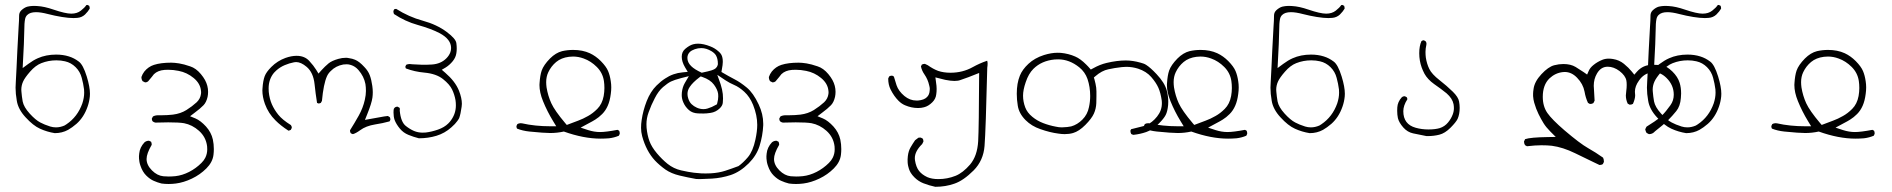

<svg xmlns="http://www.w3.org/2000/svg" viewBox="-20 -446 7540 765"><path d="M203.1 61.5Q191.4 61.5 180.2 58.1Q155.8 50.3 140.6 42Q121.6 32.2 98.1 6.3Q74.7 -19.5 70.3 -42Q66.9 -61.5 65.4 -80.6Q64.9 -84.5 64.9 -88.4Q64.9 -105 71.8 -120.6Q78.6 -136.2 99.6 -160.2Q121.1 -185.1 144.5 -194.3Q172.9 -205.6 204.6 -205.6Q223.1 -205.6 239.3 -201.7Q263.2 -196.3 281.2 -178.5Q299.3 -160.6 305.7 -135.7Q312 -112.8 314.9 -89.8Q315.4 -83.5 315.4 -76.7Q315.4 -56.6 308.1 -34.2Q289.1 19.5 244.6 49.3Q238.8 53.2 236.8 54.2Q219.7 61.5 203.1 61.5ZM193.4 -407.7Q156.7 -420.4 128.9 -421.9Q122.1 -422.4 118.4 -422.4Q114.7 -422.4 112.5 -422.4Q110.4 -422.4 107.2 -422.1Q104 -421.9 101.3 -421.6Q98.6 -421.4 96.7 -420.9Q91.8 -420.4 88.9 -419.4Q77.1 -416 65.4 -405.3Q56.2 -396.5 56.2 -384.3Q56.2 -365.7 54.2 -338.9Q51.3 -293.9 49.1 -244.6Q46.9 -195.3 45.9 -175.3Q43.9 -134.8 43 -119.9Q42 -105 42 -96.7Q42 -72.3 46.9 -44.9Q52.2 -10.7 82 21.5Q112.3 54.7 139.6 66.9Q167.5 79.6 198.2 84.5Q227.5 84.5 251.5 71.3Q267.1 62.5 284.7 47.4Q314.5 21 329.1 -21.5Q335.9 -41 337.9 -61.5Q338.4 -66.4 338.4 -72.3Q338.4 -99.6 325.7 -141.1Q311 -188.5 293.9 -200.7Q275.4 -214.8 254.4 -221.2Q231.4 -228.5 203.6 -228.5Q163.1 -228.5 130.4 -213.9Q111.8 -205.6 92.8 -191.4L70.3 -174.8Q76.7 -290.5 76.7 -322.8Q76.7 -355 80.1 -370.6Q82 -379.9 88.4 -386.2Q99.6 -397.5 123.5 -397.5Q142.6 -397.5 170.9 -390.1Q199.2 -382.8 226.6 -378.4Q253.9 -374 272.9 -374Q279.8 -374 288.3 -374.8Q296.9 -375.5 304.7 -378.9Q312.5 -382.3 318.8 -388.2Q331.5 -400.9 337.4 -411.6Q337.4 -411.6 337.4 -413.6Q337.4 -418.5 335.4 -422.9L328.6 -426.3Q324.7 -426.3 323.7 -425.3Q317.4 -415.5 302.2 -403.6Q287.1 -391.6 263.9 -391.6Q240.7 -391.6 193.4 -407.7Z M564 187.5Q564 166 584.5 130.9Q584.5 123.5 582 118.7L573.7 114.7Q563.5 114.7 555.7 121.1Q537.1 141.1 534.7 165.5Q533.7 171.9 533.7 176.3Q533.7 180.7 533.9 186Q534.2 191.4 535.6 199.5Q537.1 207.5 540 215.3Q547.9 238.8 562.7 253.4Q577.6 268.1 592.3 274.4Q607.4 281.2 623.5 285.2Q637.2 287.1 651.6 287.1Q666 287.1 680.7 285.2Q711.9 281.2 744.6 265.6Q777.3 250 802.2 225.1Q827.1 200.2 830.6 170.9Q832 159.2 832 147.9Q832 128.4 828.1 109.9Q821.8 81.5 800.8 58.1Q779.3 34.7 758.8 25.9L737.3 17.1L755.9 2.9Q777.3 -12.7 791 -26.9Q802.2 -38.6 807.1 -60.1Q809.1 -69.8 809.1 -80.1Q809.1 -104.5 796.9 -127Q790.5 -138.7 780.3 -150.9Q760.7 -174.3 737.8 -181.6Q712.4 -190.4 693.6 -193.4Q674.8 -196.3 662.1 -196.3Q620.6 -196.3 593.3 -187.5Q570.8 -180.2 555.2 -161.1Q547.4 -150.9 543.5 -139.2Q543.5 -139.2 543.5 -138.7Q543.5 -129.4 548.3 -122.6L558.1 -117.7Q564.9 -117.7 569.8 -121.6Q578.1 -130.9 584.7 -139.4Q591.3 -147.9 593.3 -150.4Q608.9 -165.5 635.7 -167.5Q643.1 -168 650.4 -168Q670.9 -168 691.9 -163.6Q725.1 -157.2 751.5 -135.3Q778.3 -113.3 780.8 -84Q781.2 -81.1 781.2 -79.6Q781.2 -78.1 781.2 -76.4Q781.2 -74.7 780.8 -71.8Q778.3 -52.7 763.7 -38.6Q745.6 -22 722.7 -7.6Q699.7 6.8 668.9 10.7Q646.5 13.2 625.5 13.2Q619.6 13.2 613.8 13.2Q612.3 13.2 610.4 13.2Q598.1 13.2 589.4 18.1L585 26.4Q585 26.9 585 27.8Q585 33.7 588.4 37.6Q593.3 41.5 599.1 42.5Q627.9 41.5 650.4 41.5Q693.4 41.5 713.4 44.9Q746.1 51.3 772.9 75.2Q800.8 100.1 805.2 137.2Q805.7 142.6 805.7 148.9Q805.7 167 797.9 182.6Q792.5 193.4 782.7 203.1Q760.7 225.1 733.4 239Q706.1 252.9 678.7 255.9Q664.1 257.3 652.3 257.3Q640.6 257.3 630.9 256.3Q606.4 253.9 585.4 232.9Q564 211.4 564 187.5Z M1535.2 28.8Q1535.2 23.4 1532.7 20.5L1525.4 16.1Q1510.7 17.6 1494.9 20.8Q1479 23.9 1434.1 31.7L1442.9 9.8Q1460.9 -34.7 1463.9 -57.1Q1465.3 -67.4 1465.3 -78.9Q1465.3 -90.3 1463.4 -103.5Q1460 -128.4 1453.4 -146Q1446.8 -163.6 1431.6 -179.2Q1411.6 -201.2 1394.5 -208Q1384.3 -212.4 1370.1 -214.4Q1363.8 -215.8 1358.9 -215.8Q1342.8 -215.8 1328.1 -211.4Q1302.2 -204.1 1289.1 -193.4Q1274.9 -181.6 1260.7 -166L1249 -152.8L1239.7 -168Q1229.5 -184.6 1211.9 -203.6Q1193.4 -223.6 1161.6 -223.6Q1141.1 -223.6 1117.7 -215.3Q1085.4 -203.6 1061 -179.2Q1041 -159.2 1034.7 -142.6Q1027.8 -124 1025.9 -93.8Q1025.4 -89.8 1025.4 -85.9Q1025.4 -60.1 1035.6 -31.7Q1049.3 5.9 1077.6 33.7Q1097.7 54.2 1129.4 74.7Q1134.3 73.7 1138.7 71.3L1142.6 63.5Q1142.6 63 1142.6 62.5Q1142.6 56.6 1138.7 52.2Q1105 31.2 1088.9 11.2Q1072.8 -8.8 1063.2 -30.5Q1053.7 -52.2 1050.8 -80.1Q1050.3 -87.4 1050.3 -93.8Q1050.3 -130.4 1071.8 -156.2Q1076.2 -161.1 1080.6 -165Q1095.2 -178.2 1114 -186.3Q1132.8 -194.3 1151.4 -197.8Q1155.3 -198.7 1159.7 -198.7Q1179.2 -198.7 1201.7 -179.7Q1228.5 -157.2 1233.4 -110.4Q1237.3 -72.8 1243.2 -36.1L1248.5 -33.7Q1254.4 -33.7 1258.3 -36.1L1262.7 -43.9Q1269 -111.8 1282.7 -142.1Q1287.6 -153.3 1297.9 -163.1Q1317.9 -183.6 1347.7 -189Q1354 -189.9 1361.8 -189.9Q1369.6 -189.9 1378.4 -187Q1395.5 -181.6 1408.2 -167Q1430.2 -141.6 1436 -111.3Q1438 -99.1 1438 -83.5Q1438 -67.9 1433.6 -48.3Q1426.3 -15.6 1409.2 14.9Q1392.1 45.4 1374.5 73.2Q1374.5 80.6 1377.4 84.5Q1381.3 87.4 1386.2 88.4Q1398.4 85 1415 72.8Q1438 55.7 1474.6 49.8Q1503.9 45.4 1532.2 37.6L1535.2 31.7Q1535.2 30.3 1535.2 28.8Z M1547.9 2.4Q1547.9 18.6 1552.2 31.7Q1558.6 48.8 1573.2 66.4Q1586.9 83 1607.2 91.3Q1627.4 99.6 1648.9 105Q1686 105 1719 95Q1752 85 1778.3 61.5Q1794.4 47.4 1802.2 36.1Q1807.6 28.8 1809.6 24.4Q1815.4 8.3 1819.3 -20.5Q1820.3 -25.9 1820.3 -32.2Q1820.3 -55.2 1808.6 -85Q1793.5 -122.1 1753.9 -156.2L1740.2 -168L1755.9 -177.2Q1771.5 -187 1784.2 -202.6Q1795.9 -217.3 1798.3 -233.9Q1799.8 -242.7 1799.8 -252.7Q1799.8 -262.7 1798.3 -273.9Q1796.4 -291.5 1759.8 -318.8Q1720.7 -348.1 1664.6 -363.5Q1608.4 -378.9 1558.6 -410.6Q1553.7 -410.6 1550.3 -408.7Q1547.4 -401.9 1547.4 -401.9Q1547.4 -395.5 1549.8 -390.1Q1594.7 -360.4 1644 -346.7Q1698.2 -331.5 1732.4 -313.5Q1777.3 -289.1 1777.3 -254.9Q1777.3 -246.1 1774.4 -237.8Q1769.5 -224.6 1758.3 -213.4Q1736.3 -191.4 1701.2 -189Q1688.5 -188 1679 -188Q1669.4 -188 1658 -188.2Q1646.5 -188.5 1622.6 -189.9Q1616.7 -190.9 1612.8 -190.9Q1605 -190.9 1598.6 -188L1595.2 -181.2Q1595.2 -176.3 1597.2 -173.3Q1631.8 -160.2 1670.9 -156.7Q1718.3 -152.3 1745.1 -130.9Q1771.5 -109.9 1781.2 -89.6Q1791 -69.3 1794.9 -46.9Q1796.4 -37.1 1796.4 -25.9Q1796.4 10.3 1772 39.6L1766.1 45.9Q1750.5 61.5 1725.3 70.3Q1700.2 79.1 1676.3 82Q1669.4 82.5 1663.6 82.5Q1645.5 82.5 1629.4 75.7Q1613.3 68.8 1596.7 55.7Q1577.1 40 1572.8 -4.4V-6.3Q1573.2 -9.8 1573.2 -11.2Q1573.2 -14.6 1571.8 -16.6L1564 -21Q1556.6 -21 1552.2 -16.6Q1548.8 -13.7 1548.3 -8.1Q1547.9 -2.4 1547.9 2.4Z M2156.2 -118.7Q2156.2 -140.6 2164.6 -158.2Q2175.8 -182.1 2196 -199Q2216.3 -215.8 2247.1 -219.7Q2254.9 -220.7 2263.2 -220.7Q2284.7 -220.7 2305.7 -212.9Q2334.5 -202.6 2357.9 -179.2Q2381.3 -155.8 2386.2 -123.5Q2388.2 -110.4 2388.2 -95.2Q2388.2 -80.1 2385.3 -63.5Q2379.4 -31.7 2359.9 -12.2Q2341.8 5.9 2323.2 16.1Q2302.7 27.8 2283.7 34.7L2238.3 51.8L2231.9 44.4Q2189.9 -5.4 2176.5 -34.9Q2163.1 -64.5 2157.7 -97.7Q2156.2 -108.9 2156.2 -118.7ZM2440.4 71.3Q2394 80.1 2370.8 80.1Q2347.7 80.1 2323.2 72.3L2293.5 62.5Q2333 41.5 2339.8 37.6Q2348.1 32.7 2352.1 30.3Q2365.7 22 2379.4 8.3Q2393.1 -5.4 2401.6 -24.9Q2410.2 -44.4 2413.6 -71.8Q2415.5 -85 2415.5 -97.7Q2415.5 -110.4 2413.6 -122.1Q2410.2 -146 2402.8 -163.1Q2395.5 -180.7 2374 -202.6Q2354 -222.7 2330.1 -233.9Q2301.3 -247.1 2263.7 -247.1Q2241.2 -247.1 2219.7 -242.2Q2194.3 -235.8 2171.4 -212.9Q2146 -187 2138.2 -164.6Q2131.8 -145.5 2129.9 -115.7Q2129.4 -111.8 2129.4 -107.4Q2129.4 -77.6 2143.6 -43Q2160.2 -2 2184.1 37.1L2196.3 57.1H2172.9Q2111.8 57.1 2060.1 45.4Q2057.1 44.9 2054.7 44.9Q2047.4 44.9 2041.5 48.3L2037.6 56.2Q2037.6 62 2040 66.4Q2062 75.2 2089.4 78.1Q2148.4 84 2172.4 84Q2199.7 84 2226.6 78.1Q2305.7 106.4 2373 106.4Q2389.6 106.4 2406.7 105Q2427.7 102.5 2445.8 94.7L2449.2 87.4Q2449.2 85.9 2449.2 84Q2449.2 79.1 2446.8 74.7Z M2718.8 -215.3Q2718.8 -229 2728.5 -238.8Q2735.8 -245.6 2748.5 -250Q2761.2 -254.4 2774.4 -254.4Q2794.4 -254.4 2815.4 -241.7Q2827.1 -234.4 2832.5 -225.6Q2840.3 -212.4 2840.3 -191.4V-189.9Q2838.9 -183.6 2836.7 -180.2Q2834.5 -176.8 2832 -174.3Q2826.7 -169.4 2815.4 -165.8Q2804.2 -162.1 2775.9 -156.2Q2747.1 -169.4 2733.9 -182.6Q2718.8 -197.3 2718.8 -215.3ZM2783.2 -11.2Q2769.5 -11.2 2756.8 -16.8Q2744.1 -22.5 2735.4 -31Q2726.6 -39.6 2722.2 -53.7Q2719.2 -63 2719.2 -71.8Q2719.2 -86.9 2728.5 -100.1Q2740.2 -117.7 2766.6 -137.7L2772 -141.6L2778.8 -139.2Q2810.1 -128.4 2824.5 -108.9Q2838.9 -89.4 2841.3 -72.3Q2841.8 -67.4 2841.8 -62Q2841.8 -49.8 2837.9 -35.6L2836.4 -30.3L2831.5 -27.8Q2816.9 -19 2799.3 -13.7Q2791.5 -11.2 2783.2 -11.2ZM2812 244.6Q2800.3 245.1 2792.7 245.1Q2785.2 245.1 2775.4 244.9Q2765.6 244.6 2744.9 242.2Q2724.1 239.7 2694.1 232.9Q2664.1 226.1 2640.1 207Q2617.7 189 2597.2 164.6Q2576.2 139.6 2567.6 116.2Q2559.1 92.8 2556.2 63Q2555.7 55.7 2555.7 48.8Q2555.7 24.9 2564.5 1Q2574.7 -27.8 2588.9 -54.7Q2603.5 -83.5 2621.8 -99.1Q2640.1 -114.7 2653.1 -121.1Q2666 -127.4 2693.8 -134.8L2724.6 -142.6L2708.5 -115.2Q2699.2 -99.1 2696.8 -77.6Q2696.3 -72.3 2696.3 -67.4Q2696.3 -52.2 2702.6 -38.1Q2710 -20.5 2725.1 -7.3Q2738.8 4.9 2761.7 5.9Q2770 6.3 2782.5 6.3Q2794.9 6.3 2810.5 3.9Q2832 1 2848.1 -14.6Q2858.9 -25.4 2859.9 -36.6Q2860.8 -44.9 2860.8 -53.5Q2860.8 -62 2859.9 -71.3Q2857.9 -89.8 2851.1 -110.8L2837.9 -147.9L2870.6 -126Q2887.2 -115.2 2904.3 -107.9Q2925.3 -99.1 2945.8 -80.1Q2967.3 -60.5 2980.5 -28.3Q2997.1 13.2 2997.1 51.3Q2997.1 77.1 2989.7 110.8Q2980 156.2 2960 180.2Q2940.4 203.1 2922.4 215.8Q2895 226.1 2869.6 234.4Q2844.2 242.7 2812 244.6ZM2753.4 267.1Q2760.3 267.6 2767.3 267.6Q2774.4 267.6 2782.2 267.1Q2797.9 266.6 2816.9 265.6Q2855 263.2 2891.1 251.5Q2929.2 238.8 2963.4 204.6Q2994.6 173.3 3006.3 135.7Q3019 95.2 3021 53.2Q3021 49.8 3021 46.4Q3021 8.8 3002.9 -29.8Q2981.4 -75.7 2955.3 -97.2Q2929.2 -118.7 2906.7 -130.1Q2884.3 -141.6 2854.5 -159.2L2856 -168.5Q2859.9 -188.5 2859.9 -199.2Q2859.9 -210 2858.4 -215.8Q2856 -230.5 2842.8 -241.2Q2828.1 -254.4 2810.1 -261.2Q2783.2 -272 2761.2 -272Q2751 -272 2741.7 -269.5Q2727.1 -265.6 2710.4 -251.5Q2696.3 -239.7 2696.3 -220Q2696.3 -200.2 2709.5 -177.7L2720.2 -159.7L2699.7 -157.7Q2661.6 -154.3 2630.4 -133.3Q2612.8 -122.1 2595.7 -105Q2571.3 -80.6 2556.6 -43Q2542 -5.4 2536.6 32.2Q2534.2 47.4 2534.2 63.7Q2534.2 80.1 2538.6 96.7Q2554.7 155.8 2589.4 193.4Q2607.4 212.4 2631.3 229.5Q2654.8 245.6 2687.5 253.4Q2720.2 261.2 2753.4 267.1Z M3064 187.5Q3064 166 3084.5 130.9Q3084.5 123.5 3082 118.7L3073.7 114.7Q3063.5 114.7 3055.7 121.1Q3037.1 141.1 3034.7 165.5Q3033.7 171.9 3033.7 176.3Q3033.7 180.7 3033.9 186Q3034.2 191.4 3035.6 199.5Q3037.1 207.5 3040 215.3Q3047.9 238.8 3062.7 253.4Q3077.6 268.1 3092.3 274.4Q3107.4 281.2 3123.5 285.2Q3137.2 287.1 3151.6 287.1Q3166 287.1 3180.7 285.2Q3211.9 281.2 3244.6 265.6Q3277.3 250 3302.2 225.1Q3327.1 200.2 3330.6 170.9Q3332 159.2 3332 147.9Q3332 128.4 3328.1 109.9Q3321.8 81.5 3300.8 58.1Q3279.3 34.7 3258.8 25.9L3237.3 17.1L3255.9 2.9Q3277.3 -12.7 3291 -26.9Q3302.2 -38.6 3307.1 -60.1Q3309.1 -69.8 3309.1 -80.1Q3309.1 -104.5 3296.9 -127Q3290.5 -138.7 3280.3 -150.9Q3260.7 -174.3 3237.8 -181.6Q3212.4 -190.4 3193.6 -193.4Q3174.8 -196.3 3162.1 -196.3Q3120.6 -196.3 3093.3 -187.5Q3070.8 -180.2 3055.2 -161.1Q3047.4 -150.9 3043.5 -139.2Q3043.5 -139.2 3043.5 -138.7Q3043.5 -129.4 3048.3 -122.6L3058.1 -117.7Q3064.9 -117.7 3069.8 -121.6Q3078.1 -130.9 3084.7 -139.4Q3091.3 -147.9 3093.3 -150.4Q3108.9 -165.5 3135.7 -167.5Q3143.1 -168 3150.4 -168Q3170.9 -168 3191.9 -163.6Q3225.1 -157.2 3251.5 -135.3Q3278.3 -113.3 3280.8 -84Q3281.2 -81.1 3281.2 -79.6Q3281.2 -78.1 3281.2 -76.4Q3281.2 -74.7 3280.8 -71.8Q3278.3 -52.7 3263.7 -38.6Q3245.6 -22 3222.7 -7.6Q3199.7 6.8 3168.9 10.7Q3146.5 13.2 3125.5 13.2Q3119.6 13.2 3113.8 13.2Q3112.3 13.2 3110.4 13.2Q3098.1 13.2 3089.4 18.1L3085 26.4Q3085 26.9 3085 27.8Q3085 33.7 3088.4 37.6Q3093.3 41.5 3099.1 42.5Q3127.9 41.5 3150.4 41.5Q3193.4 41.5 3213.4 44.9Q3246.1 51.3 3272.9 75.2Q3300.8 100.1 3305.2 137.2Q3305.7 142.6 3305.7 148.9Q3305.7 167 3297.9 182.6Q3292.5 193.4 3282.7 203.1Q3260.7 225.1 3233.4 239Q3206.1 252.9 3178.7 255.9Q3164.1 257.3 3152.3 257.3Q3140.6 257.3 3130.9 256.3Q3106.4 253.9 3085.4 232.9Q3064 211.4 3064 187.5Z M3913.6 -175.8Q3915 -185.5 3915 -192.9Q3915 -200.2 3913.1 -204.1Q3912.1 -203.6 3910.6 -203.1Q3883.3 -193.8 3856 -178.7Q3815.9 -156.2 3767.1 -156.2Q3739.3 -156.2 3717.8 -163.6Q3698.2 -170.9 3676.8 -186L3665.5 -191.4Q3664.6 -191.4 3663.6 -191.4Q3657.7 -191.4 3652.8 -188.5L3649.4 -181.2Q3653.3 -163.6 3663.1 -149.9Q3677.2 -129.4 3682.1 -106.4Q3684.6 -97.7 3684.6 -92.3Q3684.6 -86.9 3684.1 -84.5Q3683.1 -68.4 3673.3 -59.1Q3662.1 -47.4 3637.2 -45.4Q3634.3 -45.4 3631.3 -45.4Q3605.5 -45.4 3583.5 -63.5Q3560.1 -83 3552.2 -106.4Q3546.9 -123.5 3541.5 -141.1L3535.2 -144.5Q3534.2 -144.5 3533.2 -144.5Q3527.3 -144.5 3522.9 -141.6L3519 -133.3Q3519 -132.8 3519 -132.3Q3519 -108.9 3528.3 -89.8Q3542 -62.5 3560.1 -44.4Q3572.3 -32.2 3586.4 -26.4Q3611.8 -15.6 3638.2 -15.6Q3650.4 -15.6 3661.6 -18.6Q3679.2 -22.9 3694.8 -38.6Q3708.5 -52.2 3710.4 -70.3Q3711.9 -80.1 3711.9 -91.8Q3711.9 -103.5 3709.5 -118.2L3707 -137.7Q3736.8 -129.9 3746.1 -127.9Q3768.1 -123.5 3782.7 -123.5Q3797.4 -123.5 3806.2 -127Q3834.5 -136.2 3881.3 -155.3Q3880.4 63 3877.4 116.7Q3874 175.3 3845.2 209.5Q3816.4 242.7 3787.6 254.4Q3754.4 267.6 3718.8 267.6Q3692.9 267.6 3674.8 259.8Q3653.8 250 3642.1 235.4Q3629.9 220.2 3625.5 191.9Q3625 188 3625 184.1Q3625 156.7 3654.3 127.9L3659.2 118.2Q3659.2 117.2 3659.2 116.2Q3659.2 110.4 3656.2 106L3648.4 102.1L3639.6 102.5L3626 112.8Q3616.2 127 3607.9 141.4Q3599.6 155.8 3597.2 175.8Q3596.2 183.1 3596.2 188.5Q3596.2 193.8 3596.4 200.7Q3596.7 207.5 3598.4 215.3Q3600.1 223.1 3601.6 227.1Q3603 231 3604.7 234.9Q3606.4 238.8 3608.9 242.7Q3614.7 252 3623.5 260.7Q3639.2 276.4 3659.2 284.2Q3681.6 293 3706.5 298.3Q3747.6 298.3 3783.2 285.6Q3818.8 273.4 3859.4 232.9Q3898.4 193.4 3902.8 135.3Q3907.7 72.8 3913.6 -175.8Z M4248 57.6Q4231 61 4218.8 61Q4214.4 61.5 4210.4 61.5Q4199.2 61.5 4186.5 58.6Q4160.2 53.7 4136.2 44.4Q4112.3 35.2 4093.3 19.5Q4072.8 2.9 4064.9 -18.1Q4056.2 -41.5 4056.2 -64.7Q4056.2 -87.9 4066.9 -118.7Q4078.1 -152.3 4097.2 -171.4Q4129.9 -204.1 4182.1 -209Q4189.5 -209.5 4196.3 -209.5Q4240.7 -209.5 4280.3 -177.7Q4303.2 -159.2 4313 -131.3Q4323.7 -99.6 4323.7 -63.5Q4323.7 -41 4318.8 -19Q4313 10.3 4292.7 30.5Q4272.5 50.8 4248 57.6ZM4634.3 -27.8Q4634.8 -34.2 4634.8 -41Q4634.8 -61.5 4628.9 -85Q4621.1 -115.7 4587.9 -150.9Q4564 -176.3 4547.4 -187Q4541.5 -190.9 4536.4 -192.6Q4531.2 -194.3 4524.4 -196.3Q4493.7 -205.1 4465.3 -205.1Q4430.7 -205.1 4389.2 -195.3Q4362.3 -189 4335.4 -173.8L4326.2 -168.9Q4313.5 -183.6 4307.6 -189Q4284.7 -211.9 4264.2 -220.7Q4237.8 -232.4 4206.5 -235.4Q4200.2 -235.8 4193.8 -235.8Q4168.5 -235.8 4139.2 -226.6Q4102.5 -214.8 4077.9 -191.9Q4053.2 -168.9 4043.5 -144.5Q4031.2 -114.3 4031.2 -72.3Q4031.2 -48.8 4035.2 -24.9Q4040 6.3 4066.4 32.7Q4090.3 56.6 4125 68.4Q4163.1 82 4197.8 86.4Q4210.4 88.4 4222.2 88.4Q4240.2 88.4 4255.4 84Q4279.3 77.1 4304.4 51.8Q4329.6 26.4 4338.4 6.8Q4347.2 -12.7 4348.1 -35.2Q4348.6 -51.8 4348.6 -63.2Q4348.6 -74.7 4348.6 -82Q4348.6 -89.4 4347.7 -96.7Q4345.7 -111.8 4340.8 -129.4L4338.4 -137.2L4344.7 -142.6Q4370.1 -164.6 4396 -169.9Q4419.9 -175.3 4450.2 -178.7Q4459 -179.7 4467.8 -179.7Q4491.2 -179.7 4514.6 -172.4Q4547.4 -161.6 4566.9 -139.2Q4586.4 -116.7 4595.5 -96.2Q4604.5 -75.7 4608.9 -44.9Q4609.4 -39.6 4609.4 -35.6Q4609.4 -31.7 4609.1 -28.6Q4608.9 -25.4 4608.4 -21.7Q4607.9 -18.1 4606.9 -14.4Q4606 -10.7 4604.7 -7.1Q4603.5 -3.4 4601.8 0Q4600.1 3.4 4598.1 6.8Q4591.3 18.6 4580.1 29.8Q4559.6 50.3 4535.4 56.6Q4511.2 63 4486.8 68.8L4483.9 74.7Q4483.9 82 4487.3 87.9Q4491.2 90.3 4496.1 91.3Q4522.9 88.4 4546.9 80.1Q4571.8 71.8 4597.7 45.9Q4617.2 26.4 4624.5 12.2Q4631.8 -2 4634.3 -27.8Z M4656.2 -118.7Q4656.2 -140.6 4664.6 -158.2Q4675.8 -182.1 4696 -199Q4716.3 -215.8 4747.1 -219.7Q4754.9 -220.7 4763.2 -220.7Q4784.7 -220.7 4805.7 -212.9Q4834.5 -202.6 4857.9 -179.2Q4881.3 -155.8 4886.2 -123.5Q4888.2 -110.4 4888.2 -95.2Q4888.2 -80.1 4885.3 -63.5Q4879.4 -31.7 4859.9 -12.2Q4841.8 5.9 4823.2 16.1Q4802.7 27.8 4783.7 34.7L4738.3 51.8L4731.9 44.4Q4689.9 -5.4 4676.5 -34.9Q4663.1 -64.5 4657.7 -97.7Q4656.2 -108.9 4656.2 -118.7ZM4940.4 71.3Q4894 80.1 4870.8 80.1Q4847.7 80.1 4823.2 72.3L4793.5 62.5Q4833 41.5 4839.8 37.6Q4848.1 32.7 4852.1 30.3Q4865.7 22 4879.4 8.3Q4893.1 -5.4 4901.6 -24.9Q4910.2 -44.4 4913.6 -71.8Q4915.5 -85 4915.5 -97.7Q4915.5 -110.4 4913.6 -122.1Q4910.2 -146 4902.8 -163.1Q4895.5 -180.7 4874 -202.6Q4854 -222.7 4830.1 -233.9Q4801.3 -247.1 4763.7 -247.1Q4741.2 -247.1 4719.7 -242.2Q4694.3 -235.8 4671.4 -212.9Q4646 -187 4638.2 -164.6Q4631.8 -145.5 4629.9 -115.7Q4629.4 -111.8 4629.4 -107.4Q4629.4 -77.6 4643.6 -43Q4660.2 -2 4684.1 37.1L4696.3 57.1H4672.9Q4611.8 57.1 4560.1 45.4Q4557.1 44.9 4554.7 44.9Q4547.4 44.9 4541.5 48.3L4537.6 56.2Q4537.6 62 4540 66.4Q4562 75.2 4589.4 78.1Q4648.4 84 4672.4 84Q4699.7 84 4726.6 78.1Q4805.7 106.4 4873 106.4Q4889.6 106.4 4906.7 105Q4927.7 102.5 4945.8 94.7L4949.2 87.4Q4949.2 85.9 4949.2 84Q4949.2 79.1 4946.8 74.7Z M5203.1 61.5Q5191.4 61.5 5180.2 58.1Q5155.8 50.3 5140.6 42Q5121.6 32.2 5098.1 6.3Q5074.7 -19.5 5070.3 -42Q5066.9 -61.5 5065.4 -80.6Q5064.9 -84.5 5064.9 -88.4Q5064.9 -105 5071.8 -120.6Q5078.6 -136.2 5099.6 -160.2Q5121.1 -185.1 5144.5 -194.3Q5172.9 -205.6 5204.6 -205.6Q5223.1 -205.6 5239.3 -201.7Q5263.2 -196.3 5281.2 -178.5Q5299.3 -160.6 5305.7 -135.7Q5312 -112.8 5314.9 -89.8Q5315.4 -83.5 5315.4 -76.7Q5315.4 -56.6 5308.1 -34.2Q5289.1 19.5 5244.6 49.3Q5238.8 53.2 5236.8 54.2Q5219.7 61.5 5203.1 61.5ZM5193.4 -407.7Q5156.7 -420.4 5128.9 -421.9Q5122.1 -422.4 5118.4 -422.4Q5114.7 -422.4 5112.5 -422.4Q5110.4 -422.4 5107.2 -422.1Q5104 -421.9 5101.3 -421.6Q5098.6 -421.4 5096.7 -420.9Q5091.8 -420.4 5088.9 -419.4Q5077.1 -416 5065.4 -405.3Q5056.2 -396.5 5056.2 -384.3Q5056.2 -365.7 5054.2 -338.9Q5051.3 -293.9 5049.1 -244.6Q5046.9 -195.3 5045.9 -175.3Q5043.9 -134.8 5043 -119.9Q5042 -105 5042 -96.7Q5042 -72.3 5046.9 -44.9Q5052.2 -10.7 5082 21.5Q5112.3 54.7 5139.6 66.9Q5167.5 79.6 5198.2 84.5Q5227.5 84.5 5251.5 71.3Q5267.1 62.5 5284.7 47.4Q5314.5 21 5329.1 -21.5Q5335.9 -41 5337.9 -61.5Q5338.4 -66.4 5338.4 -72.3Q5338.4 -99.6 5325.7 -141.1Q5311 -188.5 5293.9 -200.7Q5275.4 -214.8 5254.4 -221.2Q5231.4 -228.5 5203.6 -228.5Q5163.1 -228.5 5130.4 -213.9Q5111.8 -205.6 5092.8 -191.4L5070.3 -174.8Q5076.7 -290.5 5076.7 -322.8Q5076.7 -355 5080.1 -370.6Q5082 -379.9 5088.4 -386.2Q5099.6 -397.5 5123.5 -397.5Q5142.6 -397.5 5170.9 -390.1Q5199.2 -382.8 5226.6 -378.4Q5253.9 -374 5272.9 -374Q5279.8 -374 5288.3 -374.8Q5296.9 -375.5 5304.7 -378.9Q5312.5 -382.3 5318.8 -388.2Q5331.5 -400.9 5337.4 -411.6Q5337.4 -411.6 5337.4 -413.6Q5337.4 -418.5 5335.4 -422.9L5328.6 -426.3Q5324.7 -426.3 5323.7 -425.3Q5317.4 -415.5 5302.2 -403.6Q5287.1 -391.6 5263.9 -391.6Q5240.7 -391.6 5193.4 -407.7Z M5620.6 63Q5571.3 49.3 5571.3 -2.9Q5571.3 -25.4 5587.4 -50.3Q5587.4 -55.2 5585 -58.6L5577.6 -62.5Q5576.7 -62.5 5574.7 -62.5Q5569.8 -62.5 5564.9 -58.1Q5548.8 -40 5547.4 -18.6Q5546.9 -11.7 5546.9 -4.9Q5546.9 11.2 5549.8 24.9Q5554.2 42.5 5571.3 62Q5587.9 80.6 5610.4 85.4Q5636.7 90.3 5663.6 96.2Q5666.5 96.2 5669.4 96.2Q5692.9 96.2 5715.1 90.6Q5737.3 85 5759.3 63Q5781.2 41 5787.6 27.8Q5795.9 9.3 5795.9 -16.1Q5795.9 -28.3 5793.5 -41.5Q5790.5 -59.1 5768.6 -80.6Q5744.1 -104.5 5715.8 -126.5Q5684.6 -150.9 5674.8 -171.4Q5665 -191.4 5661.1 -216.3Q5659.7 -226.6 5659.7 -239.3Q5659.7 -252 5663.1 -267.1Q5663.6 -270 5663.6 -272Q5663.6 -273.9 5663.1 -275.4Q5662.6 -278.3 5660.6 -281.2L5653.3 -285.6Q5647.9 -285.6 5643.6 -282.2Q5634.8 -262.7 5634.8 -233.9Q5634.8 -204.1 5644.5 -177.2Q5648.9 -165 5655.8 -151.9Q5668.5 -129.4 5693.8 -111.3Q5722.7 -91.3 5743.7 -74.2Q5767.1 -53.7 5771.5 -30.8Q5772.9 -22.5 5772.9 -15.1Q5772.9 -2 5768.1 10.3Q5761.7 27.3 5749.5 42Q5736.3 58.1 5716.3 64.5Q5698.2 69.8 5671.4 69.8Q5644.5 69.8 5620.6 63Z M6064 136.7Q6097.2 132.8 6121.3 132.8Q6145.5 132.8 6163.1 134.8Q6207 140.6 6256.1 164.6Q6305.2 188.5 6329.1 200Q6353 211.4 6353 211.4Q6360.8 211.4 6366.2 208L6370.6 199.2Q6370.6 198.7 6370.6 198.2Q6370.6 188.5 6367.2 182.1Q6338.4 161.6 6306.9 143.8Q6275.4 126 6213.4 73.2Q6163.6 30.3 6145.5 4.4Q6127 -22 6127 -60.1Q6127 -107.9 6153.8 -133.8Q6176.8 -155.3 6206.5 -158.7Q6210.4 -159.2 6214.4 -159.2Q6241.7 -159.2 6263.7 -136.2Q6287.6 -111.8 6293.5 -80.6Q6297.4 -57.1 6307.1 -36.1L6314.9 -31.7Q6323.2 -31.7 6328.6 -35.2L6333.5 -44.9Q6332.5 -68.4 6331.3 -84Q6330.1 -99.6 6330.1 -104Q6330.1 -131.3 6342.8 -152.8Q6358.4 -180.2 6385.7 -180.2Q6409.7 -180.2 6432.6 -163.1Q6456.1 -145 6460 -125.5Q6461.4 -118.7 6461.4 -107.2Q6461.4 -95.7 6459.7 -83.7Q6458 -71.8 6458 -65.9Q6458 -49.3 6465.3 -33.2L6473.1 -28.8Q6481 -28.8 6486.3 -32.2Q6495.1 -52.2 6495.1 -66.4Q6495.1 -69.8 6494.6 -73.2Q6494.1 -76.7 6494.1 -80.6Q6494.1 -102.5 6510.3 -125Q6529.3 -152.8 6560.1 -157.7Q6564.9 -158.2 6570.3 -158.2Q6597.2 -158.2 6620.1 -135.3Q6648.9 -106.9 6648.9 -68.8Q6648.9 -45.4 6635.7 -26.9Q6617.2 -1 6602.1 13.9Q6586.9 28.8 6571.5 38.6Q6556.2 48.3 6540.5 58.6Q6537.1 64 6535.2 69.8Q6537.1 78.1 6540.5 83.5L6549.8 88.4Q6550.3 88.4 6550.8 88.4Q6563.5 88.4 6572.3 79.1L6573.7 77.6Q6609.9 49.3 6626.5 32.7Q6643.1 16.1 6658.9 -3.4Q6674.8 -22.9 6677.2 -55.7Q6678.2 -64.9 6678.2 -73.2Q6678.2 -97.2 6672.4 -115.7Q6665 -140.1 6643.1 -161.4Q6621.1 -182.6 6604 -185.1Q6584 -188 6564.5 -188Q6526.4 -188 6502 -160.2L6491.7 -148.4L6481.9 -160.6Q6469.2 -176.3 6450.4 -191.7Q6431.6 -207 6406.7 -210.9Q6397.9 -212.4 6390.1 -212.4Q6375.5 -212.4 6363.8 -207.5Q6344.7 -199.7 6329.6 -187.5Q6315.4 -176.3 6310.1 -163.6L6303.7 -148.9L6290.5 -158.2Q6274.9 -168.5 6257.8 -179.2Q6238.3 -190.9 6209 -190.9Q6191.4 -190.9 6172.4 -186Q6148.9 -179.7 6121.6 -150.4Q6094.2 -121.1 6090.3 -91.8Q6088.4 -79.6 6088.4 -72.8Q6088.4 -65.9 6088.4 -63Q6089.4 -49.3 6092.8 -37.1Q6100.1 -11.7 6110.1 8.5Q6120.1 28.8 6130.1 44.9Q6140.1 61 6156.7 77.6L6178.7 99.6L6147.5 100.1Q6078.1 101.1 6056.6 108.4L6052.2 117.7Q6052.2 125.5 6056.2 132.3Z M6703.1 61.5Q6691.4 61.5 6680.2 58.1Q6655.8 50.3 6640.6 42Q6621.6 32.2 6598.1 6.3Q6574.7 -19.5 6570.3 -42Q6566.9 -61.5 6565.4 -80.6Q6564.9 -84.5 6564.9 -88.4Q6564.9 -105 6571.8 -120.6Q6578.6 -136.2 6599.6 -160.2Q6621.1 -185.1 6644.5 -194.3Q6672.9 -205.6 6704.6 -205.6Q6723.1 -205.6 6739.3 -201.7Q6763.2 -196.3 6781.2 -178.5Q6799.3 -160.6 6805.7 -135.7Q6812 -112.8 6814.9 -89.8Q6815.4 -83.5 6815.4 -76.7Q6815.4 -56.6 6808.1 -34.2Q6789.1 19.5 6744.6 49.3Q6738.8 53.2 6736.8 54.2Q6719.7 61.5 6703.1 61.5ZM6693.4 -407.7Q6656.7 -420.4 6628.9 -421.9Q6622.1 -422.4 6618.4 -422.4Q6614.7 -422.4 6612.5 -422.4Q6610.4 -422.4 6607.2 -422.1Q6604 -421.9 6601.3 -421.6Q6598.6 -421.4 6596.7 -420.9Q6591.8 -420.4 6588.9 -419.4Q6577.1 -416 6565.4 -405.3Q6556.2 -396.5 6556.2 -384.3Q6556.2 -365.7 6554.2 -338.9Q6551.3 -293.9 6549.1 -244.6Q6546.9 -195.3 6545.9 -175.3Q6543.9 -134.8 6543 -119.9Q6542 -105 6542 -96.7Q6542 -72.3 6546.9 -44.9Q6552.2 -10.7 6582 21.5Q6612.3 54.7 6639.6 66.9Q6667.5 79.6 6698.2 84.5Q6727.5 84.5 6751.5 71.3Q6767.1 62.5 6784.7 47.4Q6814.5 21 6829.1 -21.5Q6835.9 -41 6837.9 -61.5Q6838.4 -66.4 6838.4 -72.3Q6838.4 -99.6 6825.7 -141.1Q6811 -188.5 6793.9 -200.7Q6775.4 -214.8 6754.4 -221.2Q6731.4 -228.5 6703.6 -228.5Q6663.1 -228.5 6630.4 -213.9Q6611.8 -205.6 6592.8 -191.4L6570.3 -174.8Q6576.7 -290.5 6576.7 -322.8Q6576.7 -355 6580.1 -370.6Q6582 -379.9 6588.4 -386.2Q6599.6 -397.5 6623.5 -397.5Q6642.6 -397.5 6670.9 -390.1Q6699.2 -382.8 6726.6 -378.4Q6753.9 -374 6772.9 -374Q6779.8 -374 6788.3 -374.8Q6796.9 -375.5 6804.7 -378.9Q6812.5 -382.3 6818.8 -388.2Q6831.5 -400.9 6837.4 -411.6Q6837.4 -411.6 6837.4 -413.6Q6837.4 -418.5 6835.4 -422.9L6828.6 -426.3Q6824.7 -426.3 6823.7 -425.3Q6817.4 -415.5 6802.2 -403.6Q6787.1 -391.6 6763.9 -391.6Q6740.7 -391.6 6693.4 -407.7Z M7156.2 -118.7Q7156.2 -140.6 7164.6 -158.2Q7175.8 -182.1 7196 -199Q7216.3 -215.8 7247.1 -219.7Q7254.9 -220.7 7263.2 -220.7Q7284.7 -220.7 7305.7 -212.9Q7334.5 -202.6 7357.9 -179.2Q7381.3 -155.8 7386.2 -123.5Q7388.2 -110.4 7388.2 -95.2Q7388.2 -80.1 7385.3 -63.5Q7379.4 -31.7 7359.9 -12.2Q7341.8 5.9 7323.2 16.1Q7302.7 27.8 7283.7 34.7L7238.3 51.8L7231.9 44.4Q7189.9 -5.4 7176.5 -34.9Q7163.1 -64.5 7157.7 -97.7Q7156.2 -108.9 7156.2 -118.7ZM7440.4 71.3Q7394 80.1 7370.8 80.1Q7347.7 80.1 7323.2 72.3L7293.5 62.5Q7333 41.5 7339.8 37.6Q7348.1 32.7 7352.1 30.3Q7365.7 22 7379.4 8.3Q7393.1 -5.4 7401.6 -24.9Q7410.2 -44.4 7413.6 -71.8Q7415.5 -85 7415.5 -97.7Q7415.5 -110.4 7413.6 -122.1Q7410.2 -146 7402.8 -163.1Q7395.5 -180.7 7374 -202.6Q7354 -222.7 7330.1 -233.9Q7301.3 -247.1 7263.7 -247.1Q7241.2 -247.1 7219.7 -242.2Q7194.3 -235.8 7171.4 -212.9Q7146 -187 7138.2 -164.6Q7131.8 -145.5 7129.9 -115.7Q7129.4 -111.8 7129.4 -107.4Q7129.4 -77.6 7143.6 -43Q7160.2 -2 7184.1 37.1L7196.3 57.1H7172.9Q7111.8 57.1 7060.1 45.4Q7057.1 44.9 7054.7 44.9Q7047.4 44.9 7041.5 48.3L7037.6 56.2Q7037.6 62 7040 66.4Q7062 75.2 7089.4 78.1Q7148.4 84 7172.4 84Q7199.7 84 7226.6 78.1Q7305.7 106.4 7373 106.4Q7389.6 106.4 7406.7 105Q7427.7 102.5 7445.8 94.7L7449.2 87.4Q7449.2 85.9 7449.2 84Q7449.2 79.1 7446.8 74.7Z"/></svg>

Font: NaikaiFont
Style: ExtraLight
Weight: 200
Version: Version 1.89